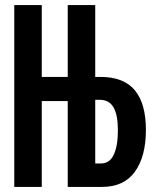

<svg xmlns="http://www.w3.org/2000/svg" viewBox="-20 -734 603 754"><path d="M36 0V-714H144V-432H246V-714H354V-432H374Q466 -432 509.5 -379.5Q553 -327 553 -224Q553 -120 510 -60Q467 0 381 0H246V-337H144V0ZM354 -92H376Q411 -92 427 -127Q443 -162 443 -222Q443 -282 426 -312Q409 -342 372 -342H354Z"/></svg>

Font: Noto Sans Mono SemiCondensed SemiBold
Style: Regular
Weight: 600
Width: 4
Designer: Monotype Design Team
Foundry: Monotype Imaging Inc.
Version: Version 2.014; ttfautohint (v1.8.4.7-5d5b)